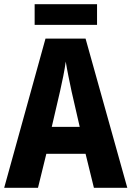

<svg xmlns="http://www.w3.org/2000/svg" viewBox="-20 -900 630 920"><path d="M445 -880H146V-781H445ZM430 0H590L390 -715H198L0 0H162L202 -163H390ZM323 -462 362 -292H228L268 -464C278 -508 290 -565 295 -605C301 -566 314 -505 323 -462Z"/></svg>

Font: Noto Sans Bengali Condensed
Style: Bold
Weight: 700
Width: 3
Designer: Joana Ranito - Universal Thirst; Jelle Bosma - Monotype Design Team
Foundry: Universal Thirst ehf.
Version: Version 3.000